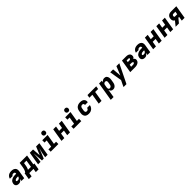

<svg xmlns="http://www.w3.org/2000/svg" viewBox="945 -3827 7110 7110"><g transform="rotate(-45 4500.0 -272.5)"><path d="M189 8Q166 8 144.5 5Q123 2 103.5 -6.5Q84 -15 69 -29.5Q54 -44 45 -62.5Q36 -81 34.5 -103Q33 -125 37 -148Q42 -177 55.5 -205.5Q69 -234 92.5 -255Q116 -276 144.5 -290Q173 -304 202.5 -312Q232 -320 261.5 -323Q291 -326 320 -326H376L377 -333Q379 -349 377 -364.5Q375 -380 364.5 -391Q354 -402 339.5 -406Q325 -410 309 -410Q296 -410 282.5 -408Q269 -406 256.5 -400.5Q244 -395 234 -384Q224 -373 221 -360H78Q82 -385 94.5 -410Q107 -435 125 -455Q143 -475 166.5 -490Q190 -505 215.5 -513.5Q241 -522 267 -525Q293 -528 318 -528Q348 -528 377.5 -523.5Q407 -519 433 -507Q459 -495 479 -475.5Q499 -456 510.5 -430Q522 -404 523 -374Q524 -344 519 -314L467 0H322L337 -90Q326 -70 310.5 -51Q295 -32 276 -18.5Q257 -5 234 1.5Q211 8 189 8ZM252 -110Q271 -110 289.5 -117Q308 -124 322.5 -138.5Q337 -153 345 -171Q353 -189 356 -208H320Q307 -208 294 -207.5Q281 -207 267.5 -204.5Q254 -202 241 -198.5Q228 -195 216 -188Q204 -181 194 -170.5Q184 -160 182 -147Q181 -139 183.5 -132Q186 -125 192.5 -121Q199 -117 206 -115Q213 -113 221 -112Q229 -111 236.5 -110.5Q244 -110 252 -110Z M564 145 608 -120H641Q657 -143 670 -168Q683 -193 692 -219Q701 -245 706.5 -271.5Q712 -298 717 -325L749 -520H1136L1070 -120H1120L1076 145H930L954 0H734L710 145ZM941 -120 987 -400H858L843 -308Q839 -284 834.5 -260Q830 -236 823 -212.5Q816 -189 806.5 -165.5Q797 -142 785 -120Z M1194 0 1280 -520H1450L1475 -192L1610 -520H1780L1694 0H1565L1582 -104Q1588 -141 1595.5 -178Q1603 -215 1612.5 -251.5Q1622 -288 1633 -324.5Q1644 -361 1654 -398L1491 0H1397L1366 -398Q1362 -361 1361 -324.5Q1360 -288 1357.5 -251.5Q1355 -215 1350.5 -178Q1346 -141 1340 -104L1323 0Z M2257 0H1855V-120H1999L2045 -400H1933V-520H2212L2146 -120H2257ZM2161 -580Q2147 -580 2133 -583Q2119 -586 2107 -593.5Q2095 -601 2087.5 -611.5Q2080 -622 2075.5 -635.5Q2071 -649 2070.5 -663Q2070 -677 2072 -692Q2075 -707 2082.5 -720.5Q2090 -734 2102.5 -743.5Q2115 -753 2130.5 -756.5Q2146 -760 2161 -760Q2175 -760 2189 -757Q2203 -754 2214.5 -746.5Q2226 -739 2234 -728.5Q2242 -718 2246 -704.5Q2250 -691 2250.5 -677Q2251 -663 2249 -648Q2247 -633 2239 -619.5Q2231 -606 2218.5 -596.5Q2206 -587 2191 -583.5Q2176 -580 2161 -580Z M2421 0 2507 -520H2654L2622 -325H2774L2806 -520H2953L2867 0H2720L2754 -206H2602L2568 0Z M3457 0H3055V-120H3199L3245 -400H3133V-520H3412L3346 -120H3457ZM3361 -580Q3347 -580 3333 -583Q3319 -586 3307 -593.5Q3295 -601 3287.5 -611.5Q3280 -622 3275.5 -635.5Q3271 -649 3270.5 -663Q3270 -677 3272 -692Q3275 -707 3282.5 -720.5Q3290 -734 3302.5 -743.5Q3315 -753 3330.5 -756.5Q3346 -760 3361 -760Q3375 -760 3389 -757Q3403 -754 3414.5 -746.5Q3426 -739 3434 -728.5Q3442 -718 3446 -704.5Q3450 -691 3450.5 -677Q3451 -663 3449 -648Q3447 -633 3439 -619.5Q3431 -606 3418.5 -596.5Q3406 -587 3391 -583.5Q3376 -580 3361 -580Z M3851 8Q3818 8 3787 2Q3756 -4 3729.5 -18.5Q3703 -33 3684.5 -56.5Q3666 -80 3656.5 -109.5Q3647 -139 3646.5 -171Q3646 -203 3652 -235L3668 -335Q3673 -363 3683.5 -390Q3694 -417 3712 -440.5Q3730 -464 3754.5 -481.5Q3779 -499 3806 -509.5Q3833 -520 3861 -524Q3889 -528 3917 -528Q3946 -528 3974 -524.5Q4002 -521 4027.5 -511Q4053 -501 4074 -484Q4095 -467 4108 -443.5Q4121 -420 4125 -392Q4129 -364 4124 -335L4123 -325H3977V-329Q3980 -345 3977 -361Q3974 -377 3964 -388Q3954 -399 3938.5 -403.5Q3923 -408 3907 -408Q3889 -408 3871.5 -401.5Q3854 -395 3841 -381Q3828 -367 3821.5 -350Q3815 -333 3812 -316L3795 -216Q3792 -197 3793 -178Q3794 -159 3802 -143.5Q3810 -128 3826 -120Q3842 -112 3861 -112Q3877 -112 3894 -117Q3911 -122 3924 -134Q3937 -146 3944.5 -162Q3952 -178 3955 -194V-195H4101V-193Q4096 -165 4085 -138Q4074 -111 4056 -86.5Q4038 -62 4014 -43Q3990 -24 3963 -12.5Q3936 -1 3907.5 3.5Q3879 8 3851 8Z M4371 0 4437 -400H4281L4301 -520H4759L4739 -400H4583L4517 0Z M4785 215 4907 -520H5054L5041 -443Q5052 -462 5067.5 -478.5Q5083 -495 5101.5 -506.5Q5120 -518 5141.5 -523Q5163 -528 5183 -528Q5212 -528 5238 -519.5Q5264 -511 5282.5 -492.5Q5301 -474 5311.5 -449Q5322 -424 5326 -397Q5330 -370 5328.5 -341.5Q5327 -313 5322 -285L5305 -185Q5302 -162 5295.5 -139Q5289 -116 5278.5 -94.5Q5268 -73 5252 -53Q5236 -33 5216.5 -19Q5197 -5 5173 1.5Q5149 8 5126 8Q5099 8 5074.5 0.5Q5050 -7 5031.5 -23.5Q5013 -40 5002 -62.5Q4991 -85 4986 -110L4932 215ZM5062 -112Q5080 -112 5098 -118Q5116 -124 5130 -137.5Q5144 -151 5151.5 -169Q5159 -187 5161 -204L5178 -304Q5181 -323 5181 -341Q5181 -359 5174 -374.5Q5167 -390 5152 -399Q5137 -408 5119 -408Q5103 -408 5086.5 -404Q5070 -400 5056 -390Q5042 -380 5033.5 -364.5Q5025 -349 5023 -333L5006 -233Q5004 -219 5003 -206Q5002 -193 5002.5 -180Q5003 -167 5007 -154.5Q5011 -142 5018 -132Q5025 -122 5037 -117Q5049 -112 5062 -112Z M5607 215H5455Q5478 164 5501.5 113.5Q5525 63 5551 13L5573 -33L5492 -520H5644L5675 -172L5816 -520H5968L5637 156Z M6021 0 6107 -520H6319Q6345 -520 6370 -517Q6395 -514 6418.5 -505.5Q6442 -497 6461.5 -483Q6481 -469 6494 -448.5Q6507 -428 6510.5 -403Q6514 -378 6510 -352Q6508 -338 6503 -325Q6498 -312 6489.5 -301Q6481 -290 6469.5 -281Q6458 -272 6445 -266Q6461 -257 6474.5 -245Q6488 -233 6497 -217Q6506 -201 6508 -182Q6510 -163 6506 -143Q6502 -119 6489.5 -95.5Q6477 -72 6456 -55Q6435 -38 6410.5 -27Q6386 -16 6361 -10Q6336 -4 6311.5 -2Q6287 0 6263 0ZM6220 -327H6302Q6312 -327 6322 -328.5Q6332 -330 6342 -335Q6352 -340 6359 -349Q6366 -358 6368 -368Q6369 -377 6365 -384.5Q6361 -392 6353.5 -396Q6346 -400 6336.5 -401Q6327 -402 6318 -402H6232ZM6262 -118Q6272 -118 6281.5 -118.5Q6291 -119 6301 -120.5Q6311 -122 6321 -125Q6331 -128 6340 -132.5Q6349 -137 6356 -145.5Q6363 -154 6365 -163Q6367 -177 6357.5 -187Q6348 -197 6336 -201.5Q6324 -206 6309.5 -207.5Q6295 -209 6281 -209H6200L6185 -118Z M6789 8Q6766 8 6744.5 5Q6723 2 6703.5 -6.5Q6684 -15 6669 -29.5Q6654 -44 6645 -62.5Q6636 -81 6634.5 -103Q6633 -125 6637 -148Q6642 -177 6655.5 -205.5Q6669 -234 6692.5 -255Q6716 -276 6744.5 -290Q6773 -304 6802.5 -312Q6832 -320 6861.5 -323Q6891 -326 6920 -326H6976L6977 -333Q6979 -349 6977 -364.5Q6975 -380 6964.5 -391Q6954 -402 6939.5 -406Q6925 -410 6909 -410Q6896 -410 6882.5 -408Q6869 -406 6856.5 -400.5Q6844 -395 6834 -384Q6824 -373 6821 -360H6678Q6682 -385 6694.5 -410Q6707 -435 6725 -455Q6743 -475 6766.5 -490Q6790 -505 6815.5 -513.5Q6841 -522 6867 -525Q6893 -528 6918 -528Q6948 -528 6977.5 -523.5Q7007 -519 7033 -507Q7059 -495 7079 -475.5Q7099 -456 7110.5 -430Q7122 -404 7123 -374Q7124 -344 7119 -314L7067 0H6922L6937 -90Q6926 -70 6910.5 -51Q6895 -32 6876 -18.5Q6857 -5 6834 1.5Q6811 8 6789 8ZM6852 -110Q6871 -110 6889.5 -117Q6908 -124 6922.5 -138.5Q6937 -153 6945 -171Q6953 -189 6956 -208H6920Q6907 -208 6894 -207.5Q6881 -207 6867.5 -204.5Q6854 -202 6841 -198.5Q6828 -195 6816 -188Q6804 -181 6794 -170.5Q6784 -160 6782 -147Q6781 -139 6783.5 -132Q6786 -125 6792.5 -121Q6799 -117 6806 -115Q6813 -113 6821 -112Q6829 -111 6836.5 -110.5Q6844 -110 6852 -110Z M7221 0 7307 -520H7454L7422 -325H7574L7606 -520H7753L7667 0H7520L7554 -206H7402L7368 0Z M7821 0 7907 -520H8054L8022 -325H8174L8206 -520H8353L8267 0H8120L8154 -206H8002L7968 0Z M8397 0 8547 -185Q8524 -196 8506.5 -214.5Q8489 -233 8479.5 -257Q8470 -281 8469 -308Q8468 -335 8473 -362Q8476 -385 8484.5 -407.5Q8493 -430 8507.5 -449Q8522 -468 8542.5 -482.5Q8563 -497 8585 -505.5Q8607 -514 8630 -517Q8653 -520 8676 -520H8953L8867 0H8720L8747 -166H8706L8571 0ZM8647 -286H8767L8786 -400H8675Q8665 -400 8654 -396Q8643 -392 8635 -383.5Q8627 -375 8622.5 -364.5Q8618 -354 8616 -343Q8615 -333 8615 -323.5Q8615 -314 8618.5 -305Q8622 -296 8629.5 -291Q8637 -286 8647 -286Z"/></g></svg>

Font: Iosevka Heavy Extended Oblique
Style: Regular
Weight: 900
Width: 7
Italic angle: -9°
Monospace: yes
Designer: Belleve Invis
Foundry: Belleve Invis
Version: Version 32.5.0; ttfautohint (v1.8.4)